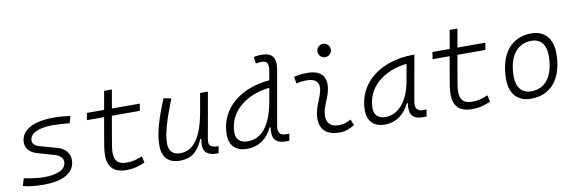

<svg xmlns="http://www.w3.org/2000/svg" viewBox="-53 -1168 4794 1603"><g transform="rotate(-10 2344.0 -367.0)"><path d="M216.8 9.8C385.3 9.8 481.9 -49.3 481.9 -152.8C481.9 -211.4 444.3 -255.4 377.4 -273.4L233.9 -313.5C198.2 -323.2 177.7 -343.3 177.7 -369.6C177.7 -431.2 251.5 -466.3 379.9 -466.3C412.6 -466.3 462.4 -463.4 516.6 -458L533.7 -516.1C487.3 -523.4 436 -527.3 392.1 -527.3C213.4 -527.3 111.3 -467.3 111.3 -363.3C111.3 -314.9 145 -277.3 203.6 -260.3L348.1 -218.3C391.1 -206.1 416 -180.7 416 -148.9C416 -86.9 347.2 -51.3 227.5 -51.3C184.6 -51.3 123.5 -58.6 59.6 -71.8L40.5 -9.8C79.6 2.4 144 9.8 216.8 9.8Z M917 9.8C981.9 9.8 1029.8 -6.3 1074.7 -26.4L1062 -82C1009.3 -59.1 977.1 -51.3 926.3 -51.3C860.4 -51.3 826.7 -83.5 826.7 -147.9C826.7 -188 832.5 -217.3 844.7 -287.1L874.5 -458H1111.3L1121.6 -517.6H885.3L912.6 -674.3H846.7L819.3 -517.6H673.3L663.1 -458H808.6L778.8 -287.1C766.1 -215.8 760.7 -184.1 760.7 -141.6C760.7 -40.5 812.5 9.8 917 9.8Z M1370.1 10.3C1481.4 10.3 1530.8 -53.2 1567.4 -138.7H1577.1C1557.6 -47.4 1582 4.9 1686.5 4.9H1697.8L1708.5 -53.7H1695.3C1638.2 -56.2 1621.1 -75.7 1629.9 -126.5L1699.2 -517.6H1633.3L1601.6 -341.3C1563.5 -144 1492.2 -50.8 1383.8 -50.8C1321.3 -50.8 1287.6 -85.4 1287.6 -150.9C1287.6 -232.9 1320.8 -341.8 1388.2 -514.6L1324.2 -527.3C1258.3 -365.2 1221.7 -251 1221.7 -145C1221.7 -43.9 1273.4 10.3 1370.1 10.3Z M1939.9 10.3C2036.1 10.3 2112.8 -42.5 2154.3 -133.3H2163.1C2149.9 -46.4 2172.9 4.9 2268.6 4.9H2297.4L2307.6 -53.7H2277.3C2226.6 -53.7 2209 -82.5 2219.2 -139.2L2299.8 -595.7C2317.4 -696.3 2285.6 -742.7 2191.4 -742.7C2169.9 -742.7 2148.4 -740.7 2127 -734.9L2134.3 -678.7C2151.4 -682.6 2168.9 -684.1 2186 -684.1C2231.4 -684.1 2243.7 -656.2 2233.4 -597.7L2220.2 -521.5C1972.2 -501.5 1791 -354.5 1791 -135.3C1791 -43 1845.2 10.3 1939.9 10.3ZM2185.5 -324.2C2147.9 -145 2072.3 -50.8 1955.6 -50.8C1893.1 -50.8 1856.9 -83.5 1856.9 -141.1C1856.9 -310.5 1999 -437 2209.5 -460L2185.5 -325.2Z M2831.1 -81.1C2791 -59.6 2767.1 -51.3 2729 -51.3C2657.7 -51.3 2622.1 -87.4 2627 -157.7C2631.3 -225.6 2668.9 -275.4 2685.5 -345.2C2714.8 -463.9 2662.6 -527.3 2543.9 -527.3C2505.4 -527.3 2466.8 -524.4 2428.7 -513.7L2439 -455.6C2468.8 -463.4 2498.5 -466.8 2528.3 -466.8C2606.4 -466.8 2640.6 -428.2 2621.6 -355C2606.4 -293.9 2564.9 -226.1 2560.5 -153.3C2553.7 -46.4 2610.4 9.8 2723.1 9.8C2776.4 9.8 2815.4 -8.3 2852.5 -31.2ZM2714.4 -630.4C2745.6 -630.4 2771 -655.8 2771 -687C2771 -718.3 2745.6 -743.7 2714.4 -743.7C2683.1 -743.7 2657.7 -718.3 2657.7 -687C2657.7 -655.8 2683.1 -630.4 2714.4 -630.4Z M3107.4 10.3C3199.2 10.3 3274.4 -41 3317.4 -133.3H3326.2C3311.5 -36.1 3341.8 4.9 3434.1 4.9H3460.9L3470.7 -53.7H3441.4C3391.6 -53.7 3372.6 -82 3381.8 -135.7L3450.2 -522.5H3440.9C3167 -522.5 2961.9 -370.1 2961.9 -135.3C2961.9 -43 3014.6 10.3 3107.4 10.3ZM3122.6 -50.8C3063.5 -50.8 3028.3 -83.5 3028.3 -141.1C3028.3 -309.6 3166 -435.5 3372.6 -458L3346.7 -312.5C3317.4 -145.5 3230.5 -50.8 3122.6 -50.8Z M3846.7 9.8C3911.6 9.8 3959.5 -6.3 4004.4 -26.4L3991.7 -82C3939 -59.1 3906.7 -51.3 3856 -51.3C3790 -51.3 3756.3 -83.5 3756.3 -147.9C3756.3 -188 3762.2 -217.3 3774.4 -287.1L3804.2 -458H4041L4051.3 -517.6H3814.9L3842.3 -674.3H3776.4L3749 -517.6H3603L3592.8 -458H3738.3L3708.5 -287.1C3695.8 -215.8 3690.4 -184.1 3690.4 -141.6C3690.4 -40.5 3742.2 9.8 3846.7 9.8Z M4346.7 9.8C4518.1 9.8 4619.6 -115.7 4619.6 -328.6C4619.6 -453.6 4553.2 -527.3 4441.4 -527.3C4270 -527.3 4168.5 -399.9 4168.5 -184.1C4168.5 -62.5 4234.9 9.8 4346.7 9.8ZM4359.4 -50.8C4280.8 -50.8 4234.9 -105.5 4234.9 -197.3C4234.9 -366.2 4308.6 -466.3 4432.6 -466.3C4509.3 -466.3 4553.7 -412.1 4553.7 -320.3C4553.7 -150.9 4481.4 -50.8 4359.4 -50.8Z"/></g></svg>

Font: Cascadia Mono PL Light
Style: Italic
Weight: 300
Italic angle: -10°
Monospace: yes
Designer: Aaron Bell
Foundry: Saja Typeworks
Version: Version 2404.023